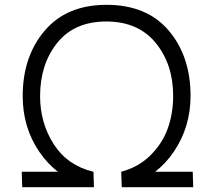

<svg xmlns="http://www.w3.org/2000/svg" viewBox="-20 -775 892 795"><path d="M517 -9 482 -64Q554 -83 603.5 -132.5Q653 -182 675 -244Q697 -306 697 -378Q697 -509 624.5 -597.5Q552 -686 420 -686Q288 -686 217 -597.5Q146 -509 146 -377Q146 -266 202.5 -178Q259 -90 366 -64L327 -8Q212 -45 143 -146Q74 -247 74 -377Q74 -541 165 -648Q256 -755 421 -755Q588 -755 678.5 -648.5Q769 -542 769 -378Q769 -250 700.5 -148Q632 -46 517 -9ZM369 0H72L70 -64H367ZM780 0H484L482 -64H778Z"/></svg>

Font: Biancoenero Regular
Style: Regular
Weight: 400
Designer: Riccardo Lorusso, Umberto Mischi
Foundry: Biancoenero Edizioni
Version: Version 0.000